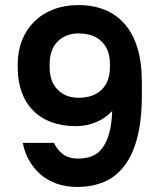

<svg xmlns="http://www.w3.org/2000/svg" viewBox="-20 -729 635 758"><path d="M285 9Q240 9 203.5 -4Q167 -17 140 -40.5Q113 -64 95 -95.5Q77 -127 70 -165H193Q204 -140 227 -121.5Q250 -103 290 -103Q319 -103 343 -112.5Q367 -122 384 -144.5Q401 -167 411 -202.5Q421 -238 423 -291Q396 -262 359 -246.5Q322 -231 280 -231Q172 -231 111 -292.5Q50 -354 50 -464V-476Q50 -527 67 -570Q84 -613 115.5 -644Q147 -675 191.5 -692Q236 -709 290 -709Q347 -709 393 -690.5Q439 -672 472 -634.5Q505 -597 522.5 -540Q540 -483 540 -406V-354Q540 -255 522 -186Q504 -117 470.5 -73.5Q437 -30 390 -10.5Q343 9 285 9ZM290 -343Q349 -343 381.5 -375Q414 -407 414 -464V-476Q414 -533 381.5 -565Q349 -597 290 -597Q239 -597 207.5 -565Q176 -533 176 -476V-464Q176 -407 207.5 -375Q239 -343 290 -343Z"/></svg>

Font: PT Root UI Web Bold
Style: Regular
Weight: 700
Designer: Vitaly Kuzmin
Foundry: ParaType Ltd.
Version: Version 1.000W